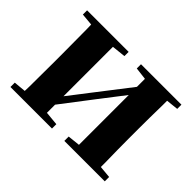

<svg xmlns="http://www.w3.org/2000/svg" viewBox="-113 -756 967 967"><g transform="rotate(45 370.5 -273.0)"><path d="M34 0V-31L99 -37Q99 -51 100 -69Q100 -111 100.5 -157Q101 -203 101 -238V-308Q101 -343 100.5 -389Q100 -435 100 -478Q99 -495 99 -510L34 -516V-546H330V-516L256 -508V-156L351 -279L484 -451V-508L418 -516V-546H706V-516L641 -509Q641 -495 641 -478Q640 -435 639.5 -389Q639 -343 639 -308V-238Q639 -203 639.5 -157Q640 -111 641 -69Q641 -51 641 -37L706 -31V0H418V-31L484 -38V-393L383 -262L256 -96V-38L330 -31V0Z"/></g></svg>

Font: Early Summer Mincho Heavy
Style: Regular
Weight: 900
Designer: GuiWonder
Version: Version 1.002